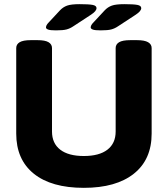

<svg xmlns="http://www.w3.org/2000/svg" viewBox="-20 -895 806 923"><path d="M383 8Q227 8 142.5 -60Q58 -128 58 -253V-664Q58 -682 74.5 -692Q91 -702 128 -702H160Q197 -702 213.5 -692Q230 -682 230 -664V-263Q230 -206 269.5 -175.5Q309 -145 383 -145Q457 -145 496.5 -175.5Q536 -206 536 -263V-664Q536 -682 552.5 -692Q569 -702 607 -702H638Q675 -702 692 -692Q709 -682 709 -664V-253Q709 -128 623.5 -60Q538 8 383 8ZM249 -749Q221 -749 211 -753Q201 -757 201 -763Q201 -767 203.5 -773Q206 -779 215 -788L268 -845Q283 -861 302.5 -868Q322 -875 363 -875Q406 -875 425 -871.5Q444 -868 444 -856Q444 -849 437.5 -841Q431 -833 414 -822L333 -769Q317 -758 300 -753.5Q283 -749 249 -749ZM464 -749Q436 -749 426 -753Q416 -757 416 -763Q416 -767 418.5 -773Q421 -779 430 -788L483 -845Q498 -861 517.5 -868Q537 -875 578 -875Q621 -875 640 -871.5Q659 -868 659 -856Q659 -849 652.5 -841Q646 -833 629 -822L548 -769Q532 -758 515 -753.5Q498 -749 464 -749Z"/></svg>

Font: Asap Semi Expanded ExtraBold
Style: Regular
Weight: 800
Width: 6
Designer: Pablo Cosgaya
Foundry: Omnibus-Type
Version: Version 3.001; ttfautohint (v1.8.4.7-5d5b)